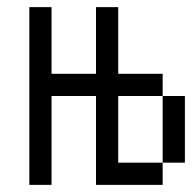

<svg xmlns="http://www.w3.org/2000/svg" viewBox="-20 -520 540 540"><path d="M62.5 -500Q62.5 -500 62.5 0H125Q125 0 125 -250H250Q250 -250 250 0H437.5V-62.5H312.5V-250H437.5V-62.5H500V-250H437.5V-312.5H312.5V-500H250V-312.5H125V-500Z"/></svg>

Font: Unifont
Style: Regular
Weight: 500
Version: Version 15.1.04